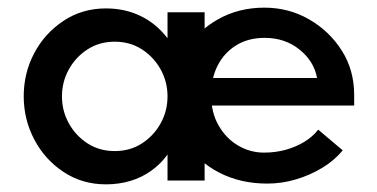

<svg xmlns="http://www.w3.org/2000/svg" viewBox="-20 -472 985 502"><path d="M257 10Q195 10 146 -22.5Q97 -55 69.5 -107.5Q42 -160 42 -220Q42 -281 69.5 -333Q97 -385 146 -417.5Q195 -450 257 -450Q307 -450 348 -430Q389 -410 418 -372V-440H515V0H418V-68Q401 -44 376 -26Q351 -8 321 1Q291 10 257 10ZM280 -77Q320 -77 351 -97Q382 -117 400 -149.5Q418 -182 418 -220Q418 -258 400 -290.5Q382 -323 351 -343Q320 -363 280 -363Q240 -363 209 -343Q178 -323 160 -290.5Q142 -258 142 -220Q142 -182 160 -149.5Q178 -117 209 -97Q240 -77 280 -77ZM679 8Q609 8 553.5 -20.5Q498 -49 465 -100.5Q432 -152 432 -221Q432 -287 464 -339Q496 -391 550 -421.5Q604 -452 671 -452Q735 -452 788 -421.5Q841 -391 873.5 -340Q906 -289 906 -224V-196H505V-268H809Q801 -312 763 -342.5Q725 -373 672 -373Q629 -373 597.5 -353.5Q566 -334 549 -300.5Q532 -267 532 -224Q532 -178 551.5 -144Q571 -110 602.5 -91.5Q634 -73 670 -73Q701 -73 727.5 -80.5Q754 -88 775.5 -101Q797 -114 812 -133L876 -79Q855 -53 823 -33.5Q791 -14 754 -3Q717 8 679 8Z"/></svg>

Font: Teachers Medium
Style: Regular
Weight: 500
Designer: Alfredo Marco Pradil, Chank Diesel
Version: Version 1.001